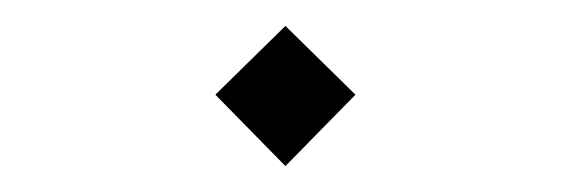

<svg xmlns="http://www.w3.org/2000/svg" viewBox="-20 -404 440 148"><path d="M146 -331 200 -384 254 -331 200 -276Z"/></svg>

Font: FiraGO Light
Style: Italic
Weight: 300
Italic angle: -8°
Designer: bBox Type GmbH
Foundry: bBox Type GmbH
Version: Version 1.001